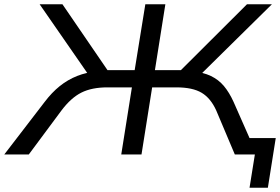

<svg xmlns="http://www.w3.org/2000/svg" viewBox="-50 -725 1314 901"><path d="M1121 156 1146 0H1089L1101 -77H1244L1207 156ZM-30 0 159 -246Q193 -291 230.5 -321Q268 -351 312 -368.5Q356 -386 411 -391L373 -363L136 -705H243L466 -379L442 -396H582L632 -705H726L677 -396H820L782 -379L1109 -705H1226L879 -363L850 -391Q903 -386 939.5 -368.5Q976 -351 1001 -321Q1026 -291 1046 -247L1155 0H1052L965 -206Q939 -264 896.5 -289.5Q854 -315 778 -315H664L614 0H519L569 -315H454Q381 -315 332 -290.5Q283 -266 238 -206L85 0Z"/></svg>

Font: Nunito Sans 10pt Expanded
Style: Italic
Weight: 400
Width: 7
Italic angle: -9°
Designer: Vernon Adams
Foundry: Vernon Adams
Version: Version 3.101;gftools[0.9.27]